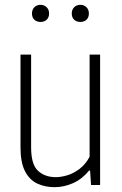

<svg xmlns="http://www.w3.org/2000/svg" viewBox="-20 -767 505 796"><path d="M206 9Q166.5 9 134.5 -6Q102.5 -21 83.8 -57Q65 -93 65 -156.5V-540.5H109V-155.5Q109 -85.5 137.5 -59Q166 -32.5 211.5 -32.5Q232.5 -32.5 258.8 -40.2Q285 -48 309.8 -66.8Q334.5 -85.5 351.5 -117V-540.5H395V0H357.5L353.5 -60H349.5Q320.5 -24.5 283 -7.8Q245.5 9 206 9ZM313 -676Q297.5 -676 287.5 -685.2Q277.5 -694.5 277.5 -711Q277.5 -727 287.5 -737Q297.5 -747 313 -747Q328.5 -747 338.5 -737Q348.5 -727 348.5 -711Q348.5 -694.5 338.5 -685.2Q328.5 -676 313 -676ZM148 -676Q132.5 -676 122.5 -685.2Q112.5 -694.5 112.5 -711Q112.5 -727 122.5 -737Q132.5 -747 148 -747Q163.5 -747 173.5 -737Q183.5 -727 183.5 -711Q183.5 -694.5 173.5 -685.2Q163.5 -676 148 -676Z"/></svg>

Font: Encode Sans Condensed Condensed ExtraLight
Style: Regular
Weight: 200
Width: 3
Designer: Multiple Designers
Foundry: Impallari Type
Version: Version 3.000; ttfautohint (v1.8.3) -l 8 -r 50 -G 200 -x 14 